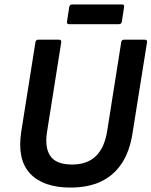

<svg xmlns="http://www.w3.org/2000/svg" viewBox="-20 -834 683 866"><path d="M297.8 12Q174.9 12 115.5 -51.5Q56.1 -115.1 76.1 -241.9L139.8 -643.3Q141.8 -655 152.1 -655H246.1Q258.1 -655 256.1 -642.6L192.2 -239.6Q180.9 -168.7 207.1 -130.3Q233.4 -91.9 305.2 -91.9Q373.7 -91.9 412.7 -130.2Q451.7 -168.4 463.4 -242.9L526.7 -643.3Q528.7 -655 539 -655H633Q645 -655 643 -642.6L577.7 -233.2Q565.4 -152.7 529.9 -98.2Q494.4 -43.6 436.5 -15.8Q378.6 12 297.8 12ZM292.3 -724.9Q280.2 -724.9 282.2 -736.6L292.3 -802.2Q294.3 -813.9 305.3 -813.9H530.3Q541.6 -813.9 539.6 -802.2L529.6 -736.6Q527.6 -724.9 515.9 -724.9Z"/></svg>

Font: Sofia Sans Hairline
Style: Italic
Weight: 1
Italic angle: -9°
Designer: Botio Nikoltchev, Ani Petrova
Foundry: lettersoup
Version: Version 4.102